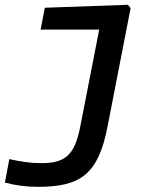

<svg xmlns="http://www.w3.org/2000/svg" viewBox="-31 -552 671 782"><path d="M407 -36.5 501 -519 490 -532.5 151.5 -520.5 134.5 -431.5H373L296 -37C273.5 80 234 112.5 138 112.5C93.5 112.5 51 106 7 96L-11 191.5C30 203 76.5 209 124 209C298 209 369.5 157 407 -36.5Z"/></svg>

Font: Monaspace Neon Medium
Style: Italic
Weight: 500
Italic angle: -11°
Designer: Riley Cran & the Lettermatic Team
Foundry: Lettermatic
Version: Version 1.200 (Monaspace Neon)